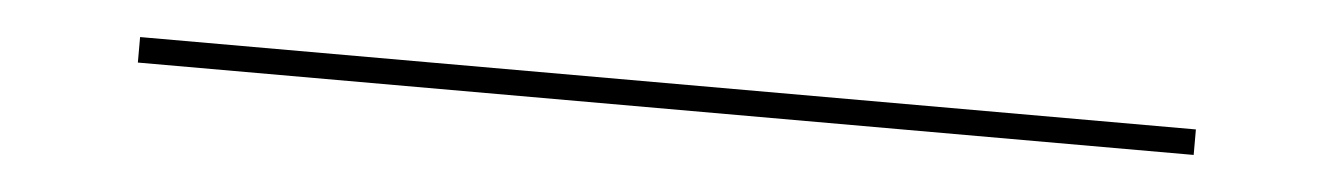

<svg xmlns="http://www.w3.org/2000/svg" viewBox="-21 -455 1041 150"><g transform="rotate(5 500.0 -380.0)"><path d="M914 -390V-370H86V-390Z"/></g></svg>

Font: Murecho Thin Thin
Style: Regular
Weight: 250
Version: Version 1.010